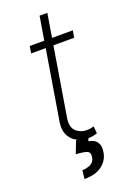

<svg xmlns="http://www.w3.org/2000/svg" viewBox="-165 -736 685 998"><g transform="rotate(-20 177.5 -237.0)"><path d="M328.1 -545.5 321.4 -506.7H206.7L144.5 -128.9Q136 -79.2 160.2 -56.1Q184.3 -33 221.2 -33Q232.2 -33 241.1 -35Q250 -36.9 258.9 -39.4L262.8 0Q251.8 3.9 239.5 6.4Q227.3 8.9 210.6 8.9Q176.5 8.9 149 -6.4Q121.4 -21.7 107.6 -50.6Q93.8 -79.5 100.5 -121.1L164.1 -506.7H83.5L89.8 -545.5H170.1L191.8 -676.1H234.7L213.1 -545.5ZM148.4 -2.8H218L206.7 23.8Q221.9 25.9 236.3 33.9Q250.7 41.9 258.3 59.1Q266 76.3 260.7 106.5Q253.9 147.4 219.1 174.5Q184.3 201.7 120.7 201.7L126.1 154.8Q151.3 154.5 172.2 144.2Q193.2 133.9 196.7 108.3Q201 82 183.4 74.8Q165.8 67.5 122.2 65Z"/></g></svg>

Font: Inter UI Extra Light
Style: Italic
Weight: 200
Italic angle: -9.39999°
Designer: Rasmus Andersson
Foundry: rsms
Version: 3.2;8d6f07862